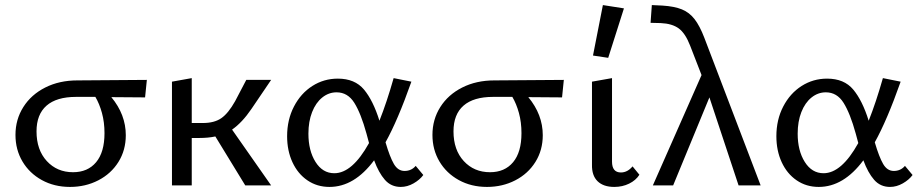

<svg xmlns="http://www.w3.org/2000/svg" viewBox="-20 -731 3623 757"><path d="M552 -347 419 -348Q476 -279 476 -198Q476 -139 447 -92.5Q418 -46 367.5 -20Q317 6 256 6Q194 6 145 -21Q96 -48 68.5 -94.5Q41 -141 41 -199Q41 -260 72 -309Q103 -358 158.5 -386Q214 -414 285 -414L559 -416ZM356 -349H280Q203 -349 163.5 -314.5Q124 -280 124 -213Q124 -140 164.5 -96Q205 -52 268 -52Q326 -52 359 -91.5Q392 -131 392 -206Q392 -249 382 -285.5Q372 -322 356 -349Z M895 -220 1049 0H947L829 -193Q801 -187 766 -187H736V0H658V-409L736 -423V-246H780Q825 -246 852.5 -265Q880 -284 907 -332L951 -416H1049L971 -301Q935 -248 895 -220Z M1649 -41Q1635 -22 1610.5 -8Q1586 6 1560 6Q1522 6 1497.5 -22Q1473 -50 1455 -99Q1377 6 1279 6Q1230 6 1192 -20Q1154 -46 1133 -91.5Q1112 -137 1112 -194Q1112 -259 1139 -311Q1166 -363 1211.5 -392Q1257 -421 1312 -421Q1379 -421 1415 -378Q1451 -335 1476 -255Q1505 -328 1532 -423L1602 -409Q1548 -256 1500 -170Q1517 -112 1533 -84.5Q1549 -57 1575 -57Q1602 -57 1619 -77ZM1435 -167 1425 -204Q1403 -284 1377 -325.5Q1351 -367 1307 -367Q1276 -367 1250.5 -346.5Q1225 -326 1210.5 -289Q1196 -252 1196 -204Q1196 -137 1224 -92.5Q1252 -48 1298 -48Q1369 -48 1435 -167Z M2196 -347 2063 -348Q2120 -279 2120 -198Q2120 -139 2091 -92.5Q2062 -46 2011.5 -20Q1961 6 1900 6Q1838 6 1789 -21Q1740 -48 1712.5 -94.5Q1685 -141 1685 -199Q1685 -260 1716 -309Q1747 -358 1802.5 -386Q1858 -414 1929 -414L2203 -416ZM2000 -349H1924Q1847 -349 1807.5 -314.5Q1768 -280 1768 -213Q1768 -140 1808.5 -96Q1849 -52 1912 -52Q1970 -52 2003 -91.5Q2036 -131 2036 -206Q2036 -249 2026 -285.5Q2016 -322 2000 -349Z M2314 -82V-409L2393 -423V-94Q2393 -51 2428 -51Q2454 -51 2474 -75L2501 -42Q2487 -20 2460.5 -7Q2434 6 2402 6Q2359 6 2336 -16.5Q2313 -39 2314 -82ZM2318 -512 2357 -711 2440 -698 2378 -503Z M2892 0 2777 -347 2634 0H2554L2746 -435L2701 -551Q2682 -600 2656 -619Q2630 -638 2585 -640L2545 -641L2550 -711L2592 -709Q2639 -706 2668.5 -694Q2698 -682 2718.5 -655.5Q2739 -629 2757 -582L2979 0Z M3578 -41Q3564 -22 3539.5 -8Q3515 6 3489 6Q3451 6 3426.5 -22Q3402 -50 3384 -99Q3306 6 3208 6Q3159 6 3121 -20Q3083 -46 3062 -91.5Q3041 -137 3041 -194Q3041 -259 3068 -311Q3095 -363 3140.5 -392Q3186 -421 3241 -421Q3308 -421 3344 -378Q3380 -335 3405 -255Q3434 -328 3461 -423L3531 -409Q3477 -256 3429 -170Q3446 -112 3462 -84.5Q3478 -57 3504 -57Q3531 -57 3548 -77ZM3364 -167 3354 -204Q3332 -284 3306 -325.5Q3280 -367 3236 -367Q3205 -367 3179.5 -346.5Q3154 -326 3139.5 -289Q3125 -252 3125 -204Q3125 -137 3153 -92.5Q3181 -48 3227 -48Q3298 -48 3364 -167Z"/></svg>

Font: Ysabeau Medium
Style: Regular
Weight: 500
Designer: Christian Thalmann (Catharsis Fonts)
Version: Version 0.003